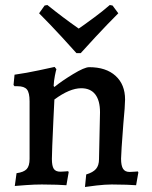

<svg xmlns="http://www.w3.org/2000/svg" viewBox="-20 -736 606 766"><path d="M375 -101 379 -288Q379 -335 360 -359.5Q341 -384 304 -384Q258 -384 197 -339Q194 -276 193 -257Q187 -129 187 -102Q187 -74 194.5 -62.5Q202 -51 221 -51Q230 -51 239.5 -52Q249 -53 252 -53L254 -49L245 3Q235 2 206.5 1Q178 0 147 0Q118 0 83.5 2.5Q49 5 39 6L46 -45Q75 -49 86.5 -61.5Q98 -74 98 -102V-332Q98 -366 87.5 -379Q77 -392 50 -392H38L34 -397L38 -438Q87 -445 135.5 -455.5Q184 -466 198 -469L205 -460Q203 -454 199 -434Q195 -414 194 -393L197 -389Q225 -412 271 -440Q317 -468 336 -468Q403 -468 441 -433.5Q479 -399 479 -339Q479 -315 472 -241Q463 -124 463 -103Q463 -75 471 -62.5Q479 -50 497 -50Q507 -50 516.5 -51Q526 -52 530 -52L532 -48L523 3Q513 2 485 1Q457 0 426 0Q400 0 365 4Q330 8 319 10L324 -40Q351 -48 363 -62Q375 -76 375 -101ZM136 -683 158 -714 169 -716Q231 -666 294 -622Q298 -625 317 -638Q324 -643 356 -666.5Q388 -690 418 -716L429 -714L452 -683Q408 -639 361.5 -589Q315 -539 302 -524H285Q272 -539 226 -589Q180 -639 136 -683Z"/></svg>

Font: Alegreya Medium
Style: Regular
Weight: 500
Designer: Juan Pablo del Peral
Foundry: Huerta Tipografica
Version: Version 2.007; ttfautohint (v1.6)